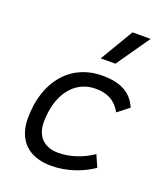

<svg xmlns="http://www.w3.org/2000/svg" viewBox="-146 -897 877 1008"><g transform="rotate(20 293.0 -392.5)"><path d="M268.6 -66.9C189.9 -66.9 143.6 -113.3 143.1 -192.4C143.6 -348.1 221.7 -450.7 340.3 -450.7C406.2 -450.7 451.7 -426.8 482.9 -370.6L545.9 -419.9C514.2 -493.7 453.1 -527.3 350.6 -527.3C173.8 -527.3 57.6 -391.1 57.6 -183.6C57.6 -61 130.4 9.8 256.3 9.8C341.3 9.8 425.8 -19 489.3 -63L460 -129.4C406.2 -91.8 336.4 -66.9 268.6 -66.9ZM309.6 -609.4H391.6L521 -794.9H419.9Z"/></g></svg>

Font: Cascadia Mono NF SemiLight
Style: Italic
Weight: 350
Italic angle: -10°
Monospace: yes
Designer: Aaron Bell
Foundry: Saja Typeworks
Version: Version 2404.023